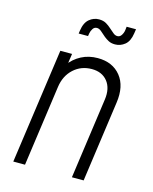

<svg xmlns="http://www.w3.org/2000/svg" viewBox="-110 -796 693 870"><g transform="rotate(15 236.5 -361.5)"><path d="M37 0 113 -540H168L158 -472L151 -483Q175 -516 209.5 -534Q244 -552 286 -552Q356 -552 393.8 -505.2Q431.5 -458.5 420 -379L367 0H312L365 -379Q372.5 -432.5 346.8 -464.8Q321 -497 273 -497Q223 -497 187.8 -464.8Q152.5 -432.5 145 -379L92 0ZM344.5 -632Q326 -632 313.5 -638.8Q301 -645.5 292 -653Q278.5 -664.5 268 -673.8Q257.5 -683 247 -683Q234.5 -683 227.8 -672.2Q221 -661.5 219 -650L217 -637H173L175 -651Q180.5 -689.5 200.8 -706.2Q221 -723 246 -723Q266.5 -723 280.2 -714.8Q294 -706.5 303 -698Q314.5 -688.5 324.2 -679.8Q334 -671 345 -671Q357 -671 364.2 -682.5Q371.5 -694 373 -706L375 -723H419L416 -703Q410.5 -665 390 -648.5Q369.5 -632 344.5 -632Z"/></g></svg>

Font: Mohave Light
Style: Italic
Weight: 300
Italic angle: -8°
Designer: Gumpita Rahayu
Foundry: Tokotype
Version: Version 2.003